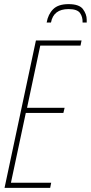

<svg xmlns="http://www.w3.org/2000/svg" viewBox="-20 -910 440 930"><path d="M2 0 154 -714H375L370 -689H175L111 -388H293L287 -363H105L33 -25H228L223 0ZM206 -801H227Q239 -866 312 -866Q354 -866 367.5 -847Q381 -828 380 -801H400V-815Q400 -841 382 -865.5Q364 -890 312 -890Q262 -890 237.5 -865.5Q213 -841 206 -801Z"/></svg>

Font: Noto Sans Display Condensed Thin
Style: Italic
Weight: 250
Width: 3
Italic angle: -12°
Designer: Monotype Design Team
Foundry: Monotype Imaging Inc.
Version: Version 1.900